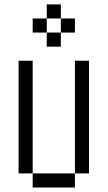

<svg xmlns="http://www.w3.org/2000/svg" viewBox="-20 -832 478 852"><path d="M312.5 -562.5H375V-62.5H312.5ZM125 -62.5H312.5V0H125ZM62.5 -562.5H125V-62.5H62.5ZM250 -750H312.5V-687.5H250ZM187.5 -687.5H250V-625H187.5ZM125 -750H187.5V-687.5H125ZM187.5 -812.5H250V-750H187.5Z"/></svg>

Font: Pixel Operator SC
Style: Regular
Weight: 400
Designer: Jayvee Enaguas (GrandChaos9000)
Foundry: The Grandoplex Project
Version: Version 1.4.1 (September 5, 2015)